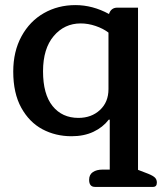

<svg xmlns="http://www.w3.org/2000/svg" viewBox="-20 -521 650 754"><path d="M330 185Q330 165 344.5 155Q359 145 383 145H411V-51H407Q384 -21 347 -3.5Q310 14 261 14Q198 14 146.5 -13.5Q95 -41 63.5 -98Q32 -155 32 -240Q32 -319 64.5 -378.5Q97 -438 152.5 -469.5Q208 -501 276 -501Q344 -501 408 -466Q416 -491 441 -491H522V146L561 161Q581 169 588.5 176.5Q596 184 596 196Q596 213 581 213H353Q330 213 330 185ZM406 -171V-393Q385 -409 355.5 -419Q326 -429 297 -429Q233 -429 191 -379.5Q149 -330 149 -241Q149 -151 186.5 -104.5Q224 -58 288 -58Q339 -58 372.5 -89Q406 -120 406 -171Z"/></svg>

Font: MaitreeSemiBold
Style: Regular
Weight: 600
Designer: CadsonDemak Team
Foundry: CadsonDemak
Version: Version 1.000